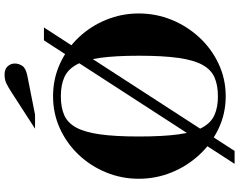

<svg xmlns="http://www.w3.org/2000/svg" viewBox="-126 -896 1074 863"><g transform="rotate(-90 411.5 -464.0)"><path d="M411 13Q333 13 265.5 -19Q198 -51 147.3 -106Q96.6 -161 68.3 -230.8Q40 -300.7 40 -378Q40 -454.7 68.5 -524.4Q97 -594 147.5 -647.5Q198 -701 265.5 -732Q333 -763 411 -763Q489 -763 557 -732Q625 -701 675.5 -647.5Q726 -594 754.5 -524.4Q783 -454.7 783 -378Q783 -300.7 754.7 -230.8Q726.4 -161 675.7 -106Q625 -51 557 -19Q489 13 411 13ZM107 53 662 -804H720L165 53ZM410 -22Q461 -22 496 -37.5Q531 -53 552.3 -92.2Q573.6 -131.3 583.3 -200.3Q593 -269.3 593 -376Q593 -483 583.5 -551.4Q573.9 -619.7 552.5 -658.4Q531 -697 496 -712.5Q461 -728 410.5 -728Q360 -728 325.6 -712.6Q291.1 -697.3 270.3 -659.1Q249.4 -620.9 239.7 -552.5Q230 -484.1 230 -378Q230 -269.2 239.5 -199.6Q249 -130 270.5 -91.5Q292 -53 326.5 -37.5Q361.1 -22 410 -22ZM265 -844 426 -948Q452 -965 469 -973Q486 -981 508 -981Q533 -981 545.5 -967Q558 -953 558 -935Q558 -918 548 -902Q538 -886 505 -879L328 -844Z"/></g></svg>

Font: Libre Bodoni
Style: Regular
Weight: 400
Designer: Pablo Impallari, Rodrigo Fuenzalida
Foundry: Impallari Type
Version: Version 2.005;gftools[0.9.23]